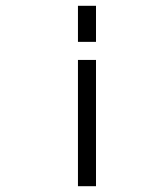

<svg xmlns="http://www.w3.org/2000/svg" viewBox="-20 -645 540 665"><path d="M250 -437.5V0H312.5V-437.5ZM250 -625Q250 -625 250 -500H312.5Q312.5 -500 312.5 -625Z"/></svg>

Font: Unifont
Style: Regular
Weight: 500
Version: Version 15.1.04